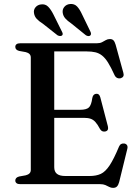

<svg xmlns="http://www.w3.org/2000/svg" viewBox="-20 -915 686 954"><path d="M205.5 -369.5H378.5Q409.5 -369.5 421.8 -381.2Q434 -393 438.5 -427.5Q440.5 -438 445.2 -443Q450 -448 457.5 -449Q473.5 -450.5 478.5 -431L516 -287.5Q518.5 -277 515.8 -270.8Q513 -264.5 504.5 -262Q496.5 -260 489.5 -262.5Q482.5 -265 477.5 -273Q465 -296.5 454.2 -308.5Q443.5 -320.5 430 -325Q416.5 -329.5 396 -329.5H205.5ZM56 -682Q56 -690.5 62 -695.2Q68 -700 80.5 -700H461Q476.5 -700 486.8 -705.2Q497 -710.5 506 -715.8Q515 -721 526 -721Q537.5 -721 543.8 -714.5Q550 -708 554.5 -693L593 -553Q596 -543 592.8 -536.2Q589.5 -529.5 580.5 -526.5Q570.5 -524 562.2 -527.8Q554 -531.5 549 -542Q531.5 -580.5 517 -603.8Q502.5 -627 487.2 -639Q472 -651 453.8 -655.2Q435.5 -659.5 411 -659.5H249.5V-84Q249.5 -62 263 -51.2Q276.5 -40.5 304.5 -40.5H425.5Q458 -40.5 480.8 -51Q503.5 -61.5 524.5 -93Q545.5 -124.5 571.5 -187Q575.5 -196 582.2 -199.5Q589 -203 597 -202Q607 -200.5 611.2 -193.5Q615.5 -186.5 612.5 -175L572 -10Q568 4.5 561.2 11.5Q554.5 18.5 541.5 18.5Q531.5 18.5 522.8 13.8Q514 9 503.5 4.5Q493 0 478 0H80.5Q68 0 62 -5Q56 -10 56 -18Q56 -33 75 -38L108 -44Q120 -47 126.5 -53.5Q133 -60 133 -71V-629Q133 -640 126.5 -646.5Q120 -653 108 -656L75 -662Q56 -667 56 -682ZM245.5 -843 287.5 -758.5Q290.5 -753 291.5 -748Q292.5 -743 288.5 -739Q284 -735.5 278 -736Q272 -736.5 266 -739.5L192.5 -797.5Q174 -809 162.8 -821Q151.5 -833 149 -849.5Q146 -866 156.2 -878.5Q166.5 -891 183.5 -893Q205 -896 219 -882Q233 -868 245.5 -843ZM388 -843 429 -758.5Q432 -752.5 432.2 -747.5Q432.5 -742.5 428.5 -738.5Q424 -735 418 -735.8Q412 -736.5 406.5 -740L333.5 -799Q315.5 -811 304.5 -823.5Q293.5 -836 291.5 -852.5Q289.5 -869 300 -881.2Q310.5 -893.5 328 -895Q349.5 -897 363 -882.8Q376.5 -868.5 388 -843Z"/></svg>

Font: Fraunces
Style: Regular
Weight: 400
Version: Version 1.000;[b76b70a41]